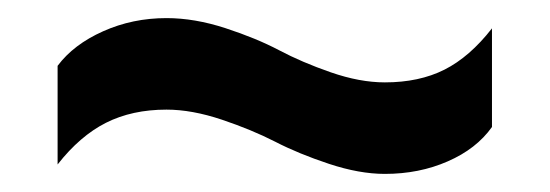

<svg xmlns="http://www.w3.org/2000/svg" viewBox="-20 -407 602 210"><path d="M400.9 -216.8Q373 -216.8 339.8 -227.8Q306.6 -238.8 281 -252Q255.4 -265.1 222.7 -276.1Q189.9 -287.1 162.1 -287.1Q124.5 -287.1 95.9 -272.7Q67.4 -258.3 43 -227.1V-335Q60.5 -358.4 92.8 -372.8Q125 -387.2 162.1 -387.2Q192.9 -387.2 226.6 -376.2Q260.3 -365.2 285.2 -352.1Q310.1 -338.9 341.8 -327.9Q373.5 -316.9 400.9 -316.9Q438.5 -316.9 466.1 -330.8Q493.7 -344.7 518.1 -376V-268.1Q501 -244.1 469.7 -230.5Q438.5 -216.8 400.9 -216.8Z"/></svg>

Font: Kanit
Style: Regular
Weight: 400
Designer: Katatrad Team
Foundry: CadsonDemak
Version: Version 1.000;PS 001.000;hotconv 1.0.88;makeotf.lib2.5.64775